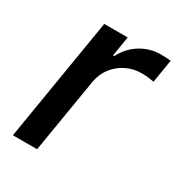

<svg xmlns="http://www.w3.org/2000/svg" viewBox="-137 -640 679 731"><g transform="rotate(30 202.0 -274.0)"><path d="M25.4 0 114.7 -541H217.8L203.6 -454.1H209Q231 -498 271.7 -523.2Q312.5 -548.3 360.4 -548.3Q371.1 -548.3 383.5 -547.6Q396 -546.9 403.8 -545.9L387.2 -444.3Q379.9 -445.8 364.3 -447.8Q348.6 -449.7 332 -449.7Q296.4 -449.7 265.4 -434.3Q234.4 -418.9 213.4 -391.6Q192.4 -364.3 186 -327.1L131.8 0Z"/></g></svg>

Font: Inter 17pt Medium
Style: Italic
Weight: 500
Italic angle: -9.3988°
Version: Version 4.001;git-66647c0bb